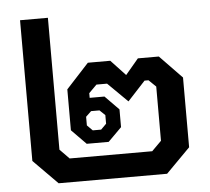

<svg xmlns="http://www.w3.org/2000/svg" viewBox="-49 -723 850 776"><g transform="rotate(-5 375.5 -335.0)"><path d="M60 -99V-670H173V-135L211 -96H546L585 -135V-355L556 -383H540L468 -305L388 -384H345L313 -352V-333H373L429 -276V-204L374 -149H285L226 -209V-375L318 -475H409L468 -412L521 -475H606L696 -382V-99L598 0H158ZM348 -201 370 -223V-258L348 -279H314L292 -258V-223L314 -201Z"/></g></svg>

Font: Chakra Petch SemiBold
Style: Regular
Weight: 600
Designer: Katatrad Aksorn Co.,Ltd.
Foundry: Cadson Demak Co.,Ltd.
Version: Version 1.000; ttfautohint (v1.6)